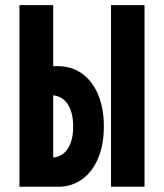

<svg xmlns="http://www.w3.org/2000/svg" viewBox="-20 -713 626 733"><path d="M144.5 0V-110.8H172.9Q213.9 -110.8 236.6 -142.3Q259.3 -173.8 259.3 -230Q259.3 -286.6 236.6 -318.1Q213.9 -349.6 172.9 -349.6H134.8V-460.4H201.2Q253.9 -460.4 293.5 -431.9Q333 -403.3 354.7 -351.6Q376.5 -299.8 376.5 -230Q376.5 -160.6 354.7 -108.9Q333 -57.1 293.5 -28.6Q253.9 0 201.2 0ZM54.2 0V-693.4H183.1V0ZM403.8 0V-693.4H531.7V0Z"/></svg>

Font: Cascadia Mono PL
Style: Regular
Weight: 400
Monospace: yes
Designer: Aaron Bell
Foundry: Saja Typeworks
Version: Version 2102.003